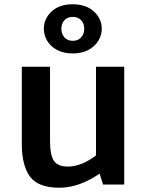

<svg xmlns="http://www.w3.org/2000/svg" viewBox="-20 -863 687 898"><path d="M82 0ZM561 -551V0H462L446 -51Q350 15 258 15Q158 15 120 -37.5Q82 -90 82 -189V-551H214V-204Q214 -138 232 -111Q250 -84 298 -84Q360 -84 429 -136V-551ZM185 -728Q185 -775 221 -809Q257 -843 320 -843Q383 -843 419.5 -809Q456 -775 456 -728Q456 -699 440 -672.5Q424 -646 393.5 -629.5Q363 -613 320 -613Q277 -613 246.5 -629.5Q216 -646 200.5 -672.5Q185 -699 185 -728ZM374 -728Q374 -753 359.5 -768.5Q345 -784 320 -784Q296 -784 281.5 -768.5Q267 -753 267 -728Q267 -704 281.5 -688Q296 -672 320 -672Q345 -672 359.5 -688Q374 -704 374 -728Z"/></svg>

Font: MartelSansBold
Style: Bold
Weight: 700
Designer: Dan Reynolds and Mathieu Réguer
Foundry: Dan Reynolds and Mathieu Réguer
Version: Version 1.002; ttfautohint (v1.1) -l 5 -r 5 -G 72 -x 0 -D la